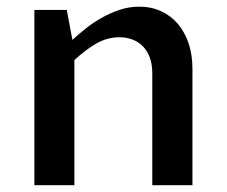

<svg xmlns="http://www.w3.org/2000/svg" viewBox="-20 -547 670 567"><path d="M81.5 -517.6H177.2L193.8 -429.2Q210.9 -444.8 232.4 -462.2Q253.9 -479.5 279.3 -493.9Q304.7 -508.3 332.8 -517.8Q360.8 -527.3 391.1 -527.3Q426.8 -527.3 455.8 -513.9Q484.9 -500.5 505.4 -476.3Q525.9 -452.1 537.1 -418.5Q548.3 -384.8 548.3 -344.7V0H429.7V-330.6Q429.7 -356.9 422.4 -377Q415 -397 402.1 -410.2Q389.2 -423.3 371.3 -430.2Q353.5 -437 333 -437Q296.9 -437 264.6 -418.5Q232.4 -399.9 199.7 -369.6V0H81.5Z"/></svg>

Font: Proza Libre
Style: Medium
Weight: 500
Designer: Jasper de Waard
Foundry: Jasper de Waard
Version: Version 1.000; ttfautohint (v1.4.1.8-43bc)